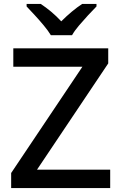

<svg xmlns="http://www.w3.org/2000/svg" viewBox="-20 -961 619 981"><path d="M37 0V-77L401 -620H48V-714H533V-637L169 -94H543V0ZM240 -781Q226 -804 204 -830.5Q182 -857 158 -883Q134 -909 116 -928V-941H188Q214 -924 241 -901.5Q268 -879 293 -852Q320 -879 347 -901.5Q374 -924 400 -941H473V-928Q454 -909 430 -883Q406 -857 383.5 -830.5Q361 -804 348 -781Z"/></svg>

Font: Noto Sans Symbols Medium
Style: Regular
Weight: 500
Version: Version 2.002